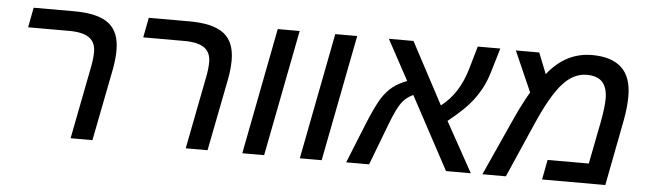

<svg xmlns="http://www.w3.org/2000/svg" viewBox="-43 -760 3076 911"><g transform="rotate(5 1495.5 -304.5)"><path d="M485.4 -344.2 418 0H314L381.3 -346.2Q389.2 -385.3 389.2 -417.5Q389.2 -462.4 359.1 -484.6Q329.1 -506.8 262.2 -506.8H67.4L85.4 -601.6H278.8Q391.6 -601.6 443.1 -562Q494.6 -522.5 494.6 -435.5Q494.6 -394 485.4 -344.2Z M1033.7 -344.2 966.3 0H862.3L929.7 -346.2Q937.5 -385.3 937.5 -417.5Q937.5 -462.4 907.5 -484.6Q877.4 -506.8 810.5 -506.8H615.7L633.8 -601.6H827.1Q939.9 -601.6 991.5 -562Q1043 -522.5 1043 -435.5Q1043 -394 1033.7 -344.2Z M1352.5 -601.6 1235.8 0H1131.8L1248 -601.6Z M1626.5 -601.6 1509.8 0H1405.8L1522 -601.6Z M1808.1 -189.9 1735.8 0H1626.5L1706.1 -197.3Q1722.2 -236.3 1736.1 -265.1Q1750 -293.9 1761.7 -313.5Q1785.2 -350.1 1812.5 -372.1Q1839.8 -394 1881.3 -409.7L1777.3 -601.6H1894.5L2050.8 -308.1Q2094.2 -341.8 2123 -387.5Q2151.9 -433.1 2169.4 -493.2L2200.7 -601.6H2308.1L2275.4 -491.7Q2260.7 -440.4 2237.8 -399.9Q2222.2 -372.6 2203.6 -348.4Q2185.1 -324.2 2157.7 -297.9Q2130.4 -271.5 2088.4 -237.8L2220.2 0H2102.1L1916 -346.2Q1887.7 -333 1869.1 -312Q1854.5 -294.9 1840.3 -266.4Q1826.2 -237.8 1808.1 -189.9Z M2745.1 -608.9Q2837.9 -608.9 2885.5 -564.7Q2933.1 -520.5 2933.1 -429.2Q2933.1 -403.8 2930.2 -375Q2927.2 -346.2 2921.4 -314.9L2860.8 0H2559.6L2577.6 -94.7H2773.9L2813.5 -297.4Q2826.7 -369.1 2826.7 -406.7Q2826.7 -460.9 2802.5 -487.1Q2778.3 -513.2 2728 -513.2Q2665 -513.2 2613.3 -455.6Q2560.1 -397 2496.1 -249L2387.2 0H2275.4L2392.6 -259.3Q2405.8 -289.1 2419.2 -316.7Q2432.6 -344.2 2445.1 -367.4Q2457.5 -390.6 2467.3 -406.2L2382.3 -599.1H2493.7L2533.2 -499.5Q2577.6 -555.2 2630.4 -582Q2683.1 -608.9 2745.1 -608.9Z"/></g></svg>

Font: Arimo Medium
Style: Italic
Weight: 500
Italic angle: -12°
Designer: Steve Matteson
Foundry: Monotype Imaging Inc.
Version: Version 1.33